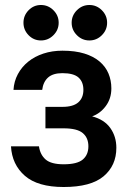

<svg xmlns="http://www.w3.org/2000/svg" viewBox="-20 -741 530 769"><path d="M235 8Q131 8 79.5 -37Q28 -82 24 -155H136Q141 -121 163 -102Q185 -83 235 -83Q289 -83 311.5 -102Q334 -121 334 -155Q334 -189 311.5 -208Q289 -227 235 -227H162V-313H230Q273 -313 293.5 -331Q314 -349 314 -381Q314 -413 294.5 -430.5Q275 -448 230 -448Q192 -448 172.5 -430.5Q153 -413 149 -381H34Q36 -415 51.5 -444Q67 -473 93 -494Q119 -515 154 -526.5Q189 -538 230 -538Q281 -538 318 -526.5Q355 -515 379 -494.5Q403 -474 414.5 -446.5Q426 -419 426 -387Q426 -346 403.5 -316Q381 -286 349 -275Q398 -262 422 -228Q446 -194 446 -149Q446 -78 395 -35Q344 8 235 8ZM144 -579Q115 -579 94.5 -600Q74 -621 74 -650Q74 -679 94.5 -700Q115 -721 144 -721Q173 -721 194 -700Q215 -679 215 -650Q215 -621 194 -600Q173 -579 144 -579ZM338 -579Q309 -579 288 -600Q267 -621 267 -650Q267 -679 288 -700Q309 -721 338 -721Q367 -721 388 -700Q409 -679 409 -650Q409 -621 388 -600Q367 -579 338 -579Z"/></svg>

Font: Golos UI Medium
Style: Regular
Weight: 500
Designer: A.Korolkova, Vitaly Kuzmin
Foundry: ParaType Ltd
Version: Version 2.000